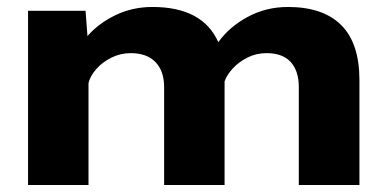

<svg xmlns="http://www.w3.org/2000/svg" viewBox="-20 -531 1115 551"><path d="M60.5 0V-500H225.5L231 -427.5Q263.5 -464.5 312 -487.8Q360.5 -511 417.5 -511Q561.5 -511 606.5 -410Q638 -454 690.8 -482.5Q743.5 -511 806.5 -511Q907 -511 959.2 -459Q1011.5 -407 1011.5 -301V0H837.5V-281.5Q837.5 -327 814.5 -352.8Q791.5 -378.5 744.5 -378.5Q715.5 -378.5 690.5 -366Q665.5 -353.5 648.2 -334.8Q631 -316 624.5 -297.5V0H451V-281.5Q451 -327 426.2 -352.8Q401.5 -378.5 355 -378.5Q325.5 -378.5 299.5 -365.5Q273.5 -352.5 256 -332.5Q238.5 -312.5 234 -292.5V0Z"/></svg>

Font: Trispace SemiExpanded
Style: Bold
Weight: 700
Width: 6
Designer: Tyler Finck
Foundry: Etcetera Type Company
Version: Version 1.210; ttfautohint (v1.8.3)